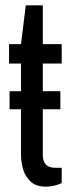

<svg xmlns="http://www.w3.org/2000/svg" viewBox="-20 -692 269 722"><path d="M153 10Q117 10 96.5 -8Q76 -26 67.5 -53.5Q59 -81 59 -111V-281H16V-349H59V-453H14V-526H59L77 -672H141V-526H212V-453H141V-349H207V-281H141V-109Q141 -61 188 -61H212V-4Q202 2 185 6Q168 10 153 10Z"/></svg>

Font: Archivo Narrow
Style: Regular
Weight: 400
Designer: Hector Gatti
Foundry: Omnibus-Type
Version: Version 3.002